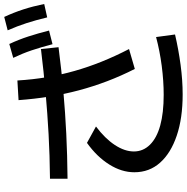

<svg xmlns="http://www.w3.org/2000/svg" viewBox="-8 -884 898 923"><g transform="rotate(-90 441.5 -423.0)"><path d="M74.4 -226.7Q74.4 -287.8 111.7 -347.2Q148.9 -406.7 215.6 -454.4L294.4 -411.1Q236.7 -367.8 205.6 -320.6Q174.4 -273.3 174.4 -228.9Q174.4 -184.4 206.7 -151.7Q238.9 -118.9 299.4 -102.2Q360 -85.6 446.7 -85.6Q513.3 -85.6 585.6 -95Q657.8 -104.4 724.4 -122.2L736.7 -31.1Q665.6 -14.4 591.1 -4.4Q516.7 5.6 448.9 5.6Q334.4 5.6 250.6 -22.8Q166.7 -51.1 120.6 -102.8Q74.4 -154.4 74.4 -226.7ZM43.3 -632.2Q156.7 -633.3 256.7 -638.9Q356.7 -644.4 456.1 -653.3Q555.6 -662.2 666.7 -675.6L675.6 -591.1Q563.3 -576.7 462.2 -567.8Q361.1 -558.9 259.4 -553.9Q157.8 -548.9 43.3 -547.8ZM571.1 -224.4Q537.8 -290 512.2 -357.2Q486.7 -424.4 468.3 -493.3Q450 -562.2 438.3 -634.4Q426.7 -706.7 421.1 -783.3L515.6 -788.9Q520 -714.4 531.7 -646.1Q543.3 -577.8 561.7 -513.3Q580 -448.9 606.1 -383.9Q632.2 -318.9 666.7 -252.2ZM690 -620Q675.6 -675.6 660.6 -720Q645.6 -764.4 624.4 -808.9L691.1 -827.8Q712.2 -782.2 727.2 -736.1Q742.2 -690 755.6 -636.7ZM818.9 -645.6Q805.6 -701.1 791.1 -745.6Q776.7 -790 756.7 -835.6L821.1 -852.2Q842.2 -806.7 857.2 -760.6Q872.2 -714.4 883.3 -660Z"/></g></svg>

Font: Paperlogy 5 Medium
Style: Regular
Weight: 500
Designer: redesigned by Lee Juim, glyphs from Gmarket Sans & Montserrat
Foundry: PT&
Version: Version 1.001